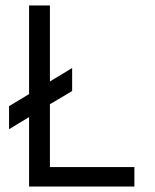

<svg xmlns="http://www.w3.org/2000/svg" viewBox="-20 -680 566 700"><path d="M162 -71H470V0H86V-253L13 -209V-293L86 -337V-660H162V-383L243 -432V-348L162 -300Z"/></svg>

Font: Nata Sans
Style: Regular
Weight: 400
Designer: Daniel Uzquiano Cruz
Version: Version 1.001